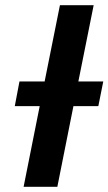

<svg xmlns="http://www.w3.org/2000/svg" viewBox="-20 -720 418 740"><path d="M71 0 133 -311H37L55 -406H152L211 -700H341L282 -406H378L359 -311H263L201 0Z"/></svg>

Font: Montserrat SemiBold
Style: Italic
Weight: 600
Italic angle: -11.3°
Designer: Julieta Ulanovsky
Foundry: Julieta Ulanovsky
Version: Version 9.000; ttfautohint (v1.8.4.7-5d5b)